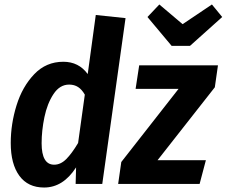

<svg xmlns="http://www.w3.org/2000/svg" viewBox="-20 -822 1013 858"><path d="M541 -741 437 0H318L320 -74Q262 16 177 16Q105 16 66.5 -36.5Q28 -89 28 -183Q28 -268 54 -351.5Q80 -435 133 -490.5Q186 -546 263 -546Q332 -546 372 -491L408 -755ZM166 -182Q166 -86 222 -86Q251 -86 276 -111Q301 -136 329 -183L359 -399Q346 -422 329 -433Q312 -444 289 -444Q247 -444 219 -401.5Q191 -359 178.5 -298.5Q166 -238 166 -182ZM940 -432 684 -106H900L872 0H508L522 -98L778 -425H586L602 -530H954ZM973 -746 829 -617H747L639 -746L692 -802L796 -714L927 -802Z"/></svg>

Font: Fira Sans Condensed SemiBold
Style: Italic
Weight: 600
Width: 3
Italic angle: -8°
Designer: bBox Type GmbH & Carrois Corporate GbR & Edenspiekermann AG
Foundry: bBox Type GmbH & Carrois Corporate GbR & Edenspiekermann AG
Version: Version 4.301